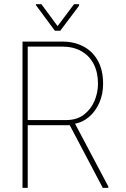

<svg xmlns="http://www.w3.org/2000/svg" viewBox="-20 -913 611 933"><path d="M89.4 -710.9H282.7Q340.8 -710.9 385.5 -687.3Q430.2 -663.6 455.6 -617.9Q481 -572.3 481 -505.9Q481 -454.6 462.2 -412.6Q443.4 -370.6 411.4 -343.8Q379.4 -316.9 339.8 -311L326.7 -304.7H97.7L96.7 -329.6H301.8Q353 -329.6 387.2 -355.5Q421.4 -381.3 438.7 -421.6Q456.1 -461.9 456.1 -505.9Q456.1 -562.5 434.8 -602.8Q413.6 -643.1 374.5 -664.8Q335.4 -686.5 282.7 -686.5H114.7V0H89.4ZM479.5 0 314.5 -313 343.8 -313.5 506.3 -6.8V0ZM181.2 -892.6 259.8 -786.1 339.8 -892.6H364.3V-885.3L272.9 -763.7H246.6L154.8 -887.7V-892.6Z"/></svg>

Font: Roboto Condensed Thin
Style: Regular
Weight: 250
Width: 3
Designer: Christian Robertson
Foundry: Google
Version: Version 3.009; 2024